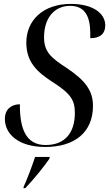

<svg xmlns="http://www.w3.org/2000/svg" viewBox="-20 -744 560 985"><path d="M212 10C363 10 457 -65 457 -201C457 -279 417 -332 321 -396C244 -446 206 -477 206 -552C206 -657 263 -714 340 -714C438 -714 445 -623 443 -548C497 -548 520 -574 520 -614C520 -675 457 -724 344 -724C200 -724 115 -639 115 -525C115 -426 170 -375 247 -325C343 -264 364 -231 364 -164C364 -65 315 0 214 0C113 0 81 -84 82 -209C41 -209 5 -186 5 -134C5 -56 75 10 212 10ZM102 213 100 221H110C153 176 205 112 233 71L235 61H160C143 112 126 158 102 213Z"/></svg>

Font: Noto Serif Display SemiCondensed
Style: Italic
Weight: 400
Width: 4
Italic angle: -12°
Designer: Monotype Design Team
Foundry: Monotype Imaging Inc.
Version: Version 2.009